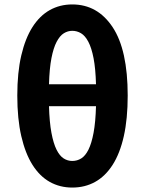

<svg xmlns="http://www.w3.org/2000/svg" viewBox="-20 -832 655 866"><path d="M201 -353Q203 -281 212 -233Q221 -185 235 -157Q249 -129 267 -117.5Q285 -106 306 -106Q328 -106 346.5 -117.5Q365 -129 379 -157Q393 -185 402 -233Q411 -281 413 -353ZM413 -452Q411 -523 402 -569.5Q393 -616 378.5 -643.5Q364 -671 345.5 -682Q327 -693 306 -693Q286 -693 268 -682Q250 -671 235.5 -643.5Q221 -616 212 -569.5Q203 -523 201 -452ZM306 -812Q420 -812 488 -709.5Q556 -607 556 -401Q556 -296 538.5 -218Q521 -140 488 -88.5Q455 -37 409 -11.5Q363 14 306 14Q250 14 204.5 -11.5Q159 -37 126.5 -88.5Q94 -140 76 -218Q58 -296 58 -401Q58 -505 76 -582Q94 -659 126.5 -710Q159 -761 204.5 -786.5Q250 -812 306 -812Z"/></svg>

Font: Kinto Sans
Style: Bold
Weight: 700
Designer: Authors: Ryoko NISHIZUKA  (kana & ideographs); Paul D. Hunt (Latin, Greek & Cyrillic); Wenlong ZHANG  (bopomofo); Sandol
Foundry: Adobe Systems Incorporated, ookami Inc.
Version: Version 0.001